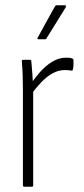

<svg xmlns="http://www.w3.org/2000/svg" viewBox="-20 -709 319 729"><path d="M72 0Q67 0 67 -6V-368Q67 -399 66 -425.5Q65 -452 63 -475Q62 -482 68 -482H94Q99 -482 99 -476Q101 -453 103 -427Q105 -401 105 -383L106 -370V-6Q106 0 101 0ZM98 -350 97 -390Q112 -413 132.5 -436Q153 -459 178 -474.5Q203 -490 231 -490Q239 -490 244 -489.5Q249 -489 254 -487Q256 -486 257.5 -485Q259 -484 259 -480Q259 -471 259 -463Q259 -455 257 -447Q257 -440 250 -441Q245 -442 239.5 -442.5Q234 -443 226 -443Q202 -443 179.5 -430.5Q157 -418 136.5 -396.5Q116 -375 98 -350ZM126 -560Q120 -560 123 -566L188 -684Q191 -689 195 -689H226Q230 -689 230.5 -687Q231 -685 230 -682L157 -564Q156 -560 150 -560Z"/></svg>

Font: Sofia Sans Condensed ExtraLight
Style: Regular
Weight: 250
Version: Version 4.100